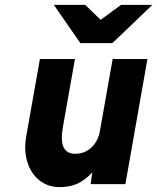

<svg xmlns="http://www.w3.org/2000/svg" viewBox="-20 -752 642 784"><path d="M224 12Q175.5 12 141 -15.5Q106.5 -43 91.8 -90Q77 -137 87 -195L143 -511H286L237 -234Q227 -178 239.5 -151Q252 -124 287 -124Q325.5 -124 353 -149.5Q380.5 -175 388 -217L440 -511H582L492 0H350L357 -48Q326.5 -16 296 -2Q265.5 12 224 12ZM308 -576 200 -732H328L391 -671L474 -732H602L439 -576Z"/></svg>

Font: Overpass Black
Style: Italic
Weight: 900
Italic angle: -10°
Designer: Delve Withrington, Dave Bailey, Thomas Jockin
Foundry: Delve Fonts LLC
Version: Version 4.000